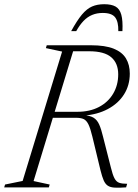

<svg xmlns="http://www.w3.org/2000/svg" viewBox="-45 -890 657 912"><path d="M322.5 -359Q381.5 -359 425 -381.8Q468.5 -404.5 492.5 -445Q516.5 -485.5 516.5 -537Q516.5 -589.5 483.5 -618Q450.5 -646.5 378.5 -646.5H255L258 -675H387Q454.5 -675 495 -658.8Q535.5 -642.5 553.5 -612.2Q571.5 -582 571.5 -540.5Q571.5 -485 544.2 -441.8Q517 -398.5 467.2 -372Q417.5 -345.5 350.5 -340.5V-343Q382 -341.5 399.2 -331Q416.5 -320.5 426.2 -298.5Q436 -276.5 444.5 -240.5L481.5 -95Q490 -59.5 498.8 -43Q507.5 -26.5 521.2 -21.8Q535 -17 559 -17L554 0Q520 2.5 499.5 1.2Q479 0 467 -8Q455 -16 447.5 -33.2Q440 -50.5 432.5 -80.5L394 -240Q384.5 -280 375 -299.2Q365.5 -318.5 352 -324.5Q338.5 -330.5 316 -330.5H163.5L170 -359ZM114.5 -30 191 -13.5 187 0H-25L-21 -13.5L62.5 -30.5L250 -645L173 -661.5L177 -675H311ZM443 -828.5Q415.5 -828.5 393 -819.2Q370.5 -810 352 -790.8Q333.5 -771.5 317 -742H293Q321 -793 344.2 -820.8Q367.5 -848.5 392.2 -859.2Q417 -870 450 -870Q484 -870 503.8 -859Q523.5 -848 531.2 -820Q539 -792 536.5 -742H517Q518 -786.5 502 -807.5Q486 -828.5 443 -828.5Z"/></svg>

Font: Newsreader 24pt Light
Style: Italic
Weight: 300
Italic angle: -17°
Designer: Hugues Gentile
Foundry: Production Type
Version: Version 1.003